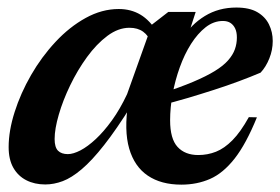

<svg xmlns="http://www.w3.org/2000/svg" viewBox="-20 -490 762 522"><path d="M490.5 -391 476.5 -386Q499.5 -423.5 537 -446.5Q574.5 -469.5 622.5 -469.5Q658 -469.5 679.5 -457Q701 -444.5 711.2 -423.8Q721.5 -403 721.5 -378.5Q721.5 -354 712.2 -331Q703 -308 688.5 -292.5Q661.5 -281 629.2 -269Q597 -257 561.2 -245.5Q525.5 -234 489 -223.2Q452.5 -212.5 417 -203.5L419 -236Q469.5 -252.5 505 -267.5Q540.5 -282.5 563.8 -296.8Q587 -311 600 -325.8Q613 -340.5 618.5 -355.8Q624 -371 624 -388Q624 -402.5 619.5 -412.2Q615 -422 606.8 -427.5Q598.5 -433 586 -433Q561 -433 539.2 -416Q517.5 -399 499.5 -370.8Q481.5 -342.5 468.8 -307Q456 -271.5 449.2 -234.2Q442.5 -197 442.5 -163Q442.5 -112.5 462.8 -90.5Q483 -68.5 519 -68.5Q544.5 -68.5 567.2 -77.5Q590 -86.5 612 -108.8Q634 -131 656.5 -171.5L678.5 -171Q649 -98.5 617.8 -58.8Q586.5 -19 551 -3.5Q515.5 12 473 12Q418 12 381.8 -12.5Q345.5 -37 331.2 -86.2Q317 -135.5 328.5 -210L338 -204.5Q296.5 -138 263.2 -95.8Q230 -53.5 202.2 -30Q174.5 -6.5 150.5 2.5Q126.5 11.5 103 11.5Q74 11.5 51.5 0Q29 -11.5 16.2 -34Q3.5 -56.5 3.5 -90Q3.5 -134.5 19.8 -185.5Q36 -236.5 64.5 -286Q93 -335.5 131 -376.2Q169 -417 213 -441.2Q257 -465.5 303 -465.5Q336 -465.5 361.8 -450.2Q387.5 -435 408.5 -401L391 -373.5Q384 -393 369.2 -403.8Q354.5 -414.5 332 -414.5Q301.5 -414.5 272 -392.5Q242.5 -370.5 216.5 -334.8Q190.5 -299 170.8 -258Q151 -217 139.8 -178.2Q128.5 -139.5 128.5 -112Q128.5 -89.5 137.8 -80.2Q147 -71 164.5 -71Q179 -71 198.8 -81.2Q218.5 -91.5 240.5 -112Q262.5 -132.5 284.5 -163Q306.5 -193.5 325.5 -234L393 -423L437.5 -457.5H512Z"/></svg>

Font: Newsreader 36pt SemiBold
Style: Italic
Weight: 600
Italic angle: -17°
Designer: Hugues Gentile
Foundry: Production Type
Version: Version 1.003